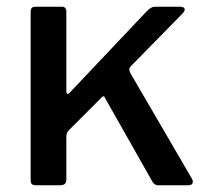

<svg xmlns="http://www.w3.org/2000/svg" viewBox="-20 -550 616 570"><path d="M550 -19Q554 -12 551.5 -6Q549 0 539 0H450Q443 0 438 -4Q433 -8 430 -15L293 -257Q291 -263 288 -264Q285 -265 280 -259L185 -164Q181 -160 179 -155.5Q177 -151 177 -143V-19Q177 -8 172.5 -4Q168 0 157 0H88Q78 0 74.5 -3.5Q71 -7 71 -16V-515Q71 -530 84 -530H164Q177 -530 177 -515V-280Q177 -273 179.5 -271.5Q182 -270 188 -276L416 -517Q429 -530 439 -530H514Q526 -530 528 -524Q530 -518 521 -509L369 -354Q365 -350 364 -346Q363 -342 367 -333L550 -19Z"/></svg>

Font: Libre Franklin Medium
Style: Regular
Weight: 500
Designer: Pablo Impallari, Rodrigo Fuenzalida, Nhung Nguyen
Foundry: Impallari Type
Version: Version 3.000